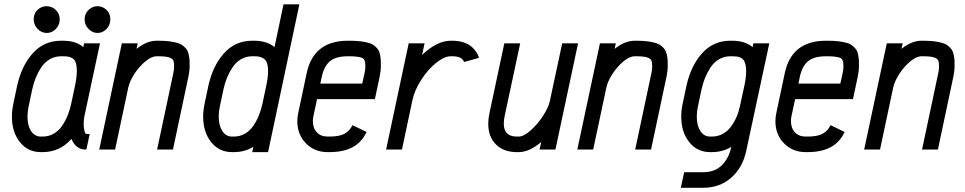

<svg xmlns="http://www.w3.org/2000/svg" viewBox="-20 -704 4542 904"><path d="M261.2 -613.3Q261.2 -586.9 243.2 -567.9Q225.1 -548.8 200.2 -548.8Q175.3 -548.8 157 -567.9Q138.7 -586.9 138.7 -613.3Q138.7 -640.6 157 -657.7Q175.3 -674.8 199.2 -674.8Q225.1 -674.8 243.2 -656.5Q261.2 -638.2 261.2 -613.3ZM439.5 -548.8Q415 -548.8 396.7 -567.9Q378.4 -586.9 378.4 -613.3Q378.4 -639.2 396.7 -657Q415 -674.8 439.5 -674.8Q462.9 -674.8 481.2 -657.7Q499.5 -640.6 499.5 -613.3Q499.5 -585.9 481.2 -567.4Q462.9 -548.8 439.5 -548.8ZM341.8 -370.1Q341.8 -393.6 336.9 -408.2Q332 -422.9 321.8 -429.2Q311.5 -435.5 301.8 -437.3Q292 -439 275.9 -439H267.1Q238.3 -439 214.4 -425Q190.4 -411.1 174.6 -387.2Q158.7 -363.3 148.4 -337.9Q138.2 -312.5 131.8 -283.7L114.3 -200.7Q109.4 -176.8 109.4 -154.8Q109.4 -112.3 126.5 -86.7Q143.6 -61 171.9 -61H180.7Q209.5 -61 233.2 -74.7Q256.8 -88.4 272.7 -112.1Q288.6 -135.7 298.8 -161.4Q309.1 -187 315.4 -216.3L333 -299.3Q341.8 -341.3 341.8 -370.1ZM267.1 -512.2H275.9Q338.9 -512.2 372.1 -481.9L376 -500H450.7L377.4 -156.7Q374 -141.1 374 -122.1Q374 -102.1 377.7 -87.6Q381.3 -73.2 386.7 -73.2H402.3L386.7 0H382.3Q337.4 0 316.4 -49.8Q261.2 12.2 180.7 12.2H171.9Q111.3 12.2 73.7 -34.9Q36.1 -82 36.1 -154.8Q36.1 -183.6 43 -216.3L60.5 -299.3Q81.1 -393.6 134 -452.9Q187 -512.2 267.1 -512.2Z M726.1 -512.2Q755.9 -512.2 778.3 -509.3Q800.8 -506.3 816.4 -501.5Q832 -496.6 842.8 -487.8Q853.5 -479 859.4 -470.5Q865.2 -461.9 868.4 -447.8Q871.6 -433.6 872.3 -421.9Q873 -410.2 873 -391.6Q873 -371.6 867.2 -343.3L794.4 0H719.7L795.9 -358.9Q799.8 -376 799.8 -391.6Q799.8 -410.6 795.7 -419.7Q791.5 -428.7 775.6 -433.8Q759.8 -439 726.1 -439H717.3Q693.4 -439 664.1 -414.6Q634.8 -390.1 612.5 -355.7Q590.3 -321.3 584 -292L522 0H447.3L553.7 -500H628.4L623 -474.1Q670.9 -512.2 717.3 -512.2Z M1242.2 -369.6Q1242.2 -393.1 1236.6 -408.2Q1231 -423.3 1220 -429.4Q1209 -435.5 1200 -437.3Q1190.9 -439 1176.3 -439H1167.5Q1138.7 -439 1114.7 -425Q1090.8 -411.1 1075 -387.2Q1059.1 -363.3 1048.8 -337.9Q1038.6 -312.5 1032.2 -283.7L1014.6 -200.7Q1009.8 -177.7 1009.8 -155.3Q1009.8 -113.8 1026.6 -87.4Q1043.5 -61 1072.3 -61H1081.1Q1109.9 -61 1133.5 -74.7Q1157.2 -88.4 1173.1 -112.1Q1189 -135.7 1199.2 -161.4Q1209.5 -187 1215.8 -216.3L1233.4 -299.3Q1242.2 -340.3 1242.2 -369.6ZM1242.2 12.2H1167.5L1172.9 -12.7Q1132.3 12.2 1081.1 12.2H1072.3Q1011.7 12.2 974.1 -34.9Q936.5 -82 936.5 -155.3Q936.5 -183.6 943.4 -216.3L960.9 -299.3Q981.4 -393.6 1034.4 -452.9Q1087.4 -512.2 1167.5 -512.2H1176.3Q1236.3 -512.2 1272.5 -482.4L1314.9 -683.6H1389.6Z M1626.5 -512.2Q1656.2 -512.2 1679.2 -509.3Q1702.1 -506.3 1717.5 -501.7Q1732.9 -497.1 1743.7 -488Q1754.4 -479 1760.3 -470.7Q1766.1 -462.4 1769 -447.8Q1772 -433.1 1772.7 -421.9Q1773.4 -410.6 1773.4 -391.6Q1773.4 -372.6 1767.6 -343.3L1745.1 -237.3H1472.7L1455.6 -156.7Q1453.1 -146.5 1453.1 -133.3Q1453.1 -100.6 1471.9 -80.8Q1490.7 -61 1522.5 -61H1531.2Q1577.6 -61 1602.1 -74.2Q1626.5 -87.4 1639.6 -114.7L1706.1 -82.5Q1682.1 -32.7 1638.9 -10.3Q1595.7 12.2 1531.2 12.2H1522.5Q1460.9 12.2 1420.4 -29.1Q1379.9 -70.3 1379.9 -133.3Q1379.9 -152.3 1384.3 -172.4L1423.8 -358.9Q1456.1 -512.2 1617.7 -512.2ZM1488.3 -310.5H1685.5L1696.3 -358.9Q1700.2 -376 1700.2 -391.6Q1700.2 -403.8 1699.2 -409.9Q1698.2 -416 1694.6 -422.9Q1690.9 -429.7 1682.9 -432.4Q1674.8 -435.1 1661.1 -437Q1647.5 -439 1626.5 -439H1617.7Q1561.5 -439 1533.7 -415.8Q1505.9 -392.6 1495.1 -343.3Z M2165 -412.1Q2155.3 -439 2110.8 -439H2102.1Q2072.3 -439 2033.9 -408.4Q1995.6 -377.9 1963.6 -328.6Q1931.6 -279.3 1921.4 -230.5L1872.6 0H1797.9L1904.3 -500H1979L1967.3 -445.3Q2037.6 -512.2 2102.1 -512.2H2110.8Q2136.7 -512.2 2158 -505.9Q2179.2 -499.5 2191.9 -490.7Q2204.6 -481.9 2214.4 -469.7Q2224.1 -457.5 2228.3 -449.2Q2232.4 -440.9 2235.4 -431.6Z M2356 -157.2Q2352.1 -139.2 2352.1 -121.6Q2352.1 -61 2413.1 -61H2421.9Q2446.3 -61 2479.2 -90.6Q2512.2 -120.1 2537.1 -158.9Q2562 -197.8 2568.4 -226.1L2627 -500H2701.7L2595.2 0H2520.5L2528.3 -35.6Q2473.1 12.2 2421.9 12.2H2413.1Q2351.6 12.2 2315.2 -23.7Q2278.8 -59.6 2278.8 -121.6Q2278.8 -144.5 2284.7 -171.9L2354.5 -500H2429.2Z M2977.1 -512.2Q3006.8 -512.2 3029.3 -509.3Q3051.8 -506.3 3067.4 -501.5Q3083 -496.6 3093.8 -487.8Q3104.5 -479 3110.4 -470.5Q3116.2 -461.9 3119.4 -447.8Q3122.6 -433.6 3123.3 -421.9Q3124 -410.2 3124 -391.6Q3124 -371.6 3118.2 -343.3L3045.4 0H2970.7L3046.9 -358.9Q3050.8 -376 3050.8 -391.6Q3050.8 -410.6 3046.6 -419.7Q3042.5 -428.7 3026.6 -433.8Q3010.7 -439 2977.1 -439H2968.3Q2944.3 -439 2915 -414.6Q2885.7 -390.1 2863.5 -355.7Q2841.3 -321.3 2835 -292L2772.9 0H2698.2L2804.7 -500H2879.4L2874 -474.1Q2921.9 -512.2 2968.3 -512.2Z M3493.2 -370.1Q3493.2 -389.2 3489.5 -402.3Q3485.8 -415.5 3480.2 -422.6Q3474.6 -429.7 3465.1 -433.3Q3455.6 -437 3447.5 -438Q3439.5 -439 3427.2 -439H3418.5Q3389.6 -439 3365.7 -425Q3341.8 -411.1 3325.9 -387.2Q3310.1 -363.3 3299.8 -337.9Q3289.6 -312.5 3283.2 -283.7L3265.6 -200.7Q3260.7 -176.8 3260.7 -154.8Q3260.7 -112.3 3277.8 -86.7Q3294.9 -61 3323.2 -61H3332Q3358.9 -61 3381.8 -73.2Q3404.8 -85.4 3420.4 -106.2Q3436 -127 3446.8 -150.9Q3457.5 -174.8 3463.4 -202.1L3485.4 -303.2Q3493.2 -340.8 3493.2 -370.1ZM3418.5 -512.2H3427.2Q3488.8 -512.2 3523.4 -481.9L3527.3 -500H3602.1L3493.2 7.8Q3476.1 86.4 3422.1 133.3Q3368.2 180.2 3290 180.2H3185.5L3201.2 106.9H3290Q3345.2 106.9 3378.2 74.5Q3411.1 42 3421.9 -7.8L3422.9 -12.2Q3381.8 12.2 3332 12.2H3323.2Q3262.7 12.2 3225.1 -34.9Q3187.5 -82 3187.5 -154.8Q3187.5 -183.6 3194.3 -216.3L3211.9 -299.3Q3232.4 -393.6 3285.4 -452.9Q3338.4 -512.2 3418.5 -512.2Z M3877.4 -512.2Q3907.2 -512.2 3930.2 -509.3Q3953.1 -506.3 3968.5 -501.7Q3983.9 -497.1 3994.6 -488Q4005.4 -479 4011.2 -470.7Q4017.1 -462.4 4020 -447.8Q4022.9 -433.1 4023.7 -421.9Q4024.4 -410.6 4024.4 -391.6Q4024.4 -372.6 4018.6 -343.3L3996.1 -237.3H3723.6L3706.5 -156.7Q3704.1 -146.5 3704.1 -133.3Q3704.1 -100.6 3722.9 -80.8Q3741.7 -61 3773.4 -61H3782.2Q3828.6 -61 3853 -74.2Q3877.4 -87.4 3890.6 -114.7L3957 -82.5Q3933.1 -32.7 3889.9 -10.3Q3846.7 12.2 3782.2 12.2H3773.4Q3711.9 12.2 3671.4 -29.1Q3630.9 -70.3 3630.9 -133.3Q3630.9 -152.3 3635.3 -172.4L3674.8 -358.9Q3707 -512.2 3868.7 -512.2ZM3739.3 -310.5H3936.5L3947.3 -358.9Q3951.2 -376 3951.2 -391.6Q3951.2 -403.8 3950.2 -409.9Q3949.2 -416 3945.6 -422.9Q3941.9 -429.7 3933.8 -432.4Q3925.8 -435.1 3912.1 -437Q3898.4 -439 3877.4 -439H3868.7Q3812.5 -439 3784.7 -415.8Q3756.8 -392.6 3746.1 -343.3Z M4327.6 -512.2Q4357.4 -512.2 4379.9 -509.3Q4402.3 -506.3 4418 -501.5Q4433.6 -496.6 4444.3 -487.8Q4455.1 -479 4460.9 -470.5Q4466.8 -461.9 4470 -447.8Q4473.1 -433.6 4473.9 -421.9Q4474.6 -410.2 4474.6 -391.6Q4474.6 -371.6 4468.8 -343.3L4396 0H4321.3L4397.5 -358.9Q4401.4 -376 4401.4 -391.6Q4401.4 -410.6 4397.2 -419.7Q4393.1 -428.7 4377.2 -433.8Q4361.3 -439 4327.6 -439H4318.8Q4294.9 -439 4265.6 -414.6Q4236.3 -390.1 4214.1 -355.7Q4191.9 -321.3 4185.5 -292L4123.5 0H4048.8L4155.3 -500H4230L4224.6 -474.1Q4272.5 -512.2 4318.8 -512.2Z"/></svg>

Font: Anka/Coder Narrow
Style: Italic
Weight: 400
Width: 3
Italic angle: -12°
Monospace: yes
Version: Version 001.100